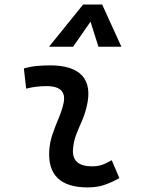

<svg xmlns="http://www.w3.org/2000/svg" viewBox="-20 -815 626 845"><path d="M471.7 -109.9 505.4 -31.2Q475.6 -14.2 442.4 -2.2Q409.2 9.8 366.2 9.8Q186.5 9.8 196.8 -153.3Q199.2 -189.9 211.2 -224.6Q223.1 -259.3 237.1 -292Q251 -324.7 258.3 -355Q279.3 -436 184.6 -436Q138.2 -436 95.2 -424.8L85 -513.7Q113.8 -522 142.6 -524.7Q171.4 -527.3 200.2 -527.3Q301.3 -527.3 342.3 -481.2Q383.3 -435.1 361.3 -345.2Q353 -310.5 339.6 -280.5Q326.2 -250.5 314.9 -221.2Q303.7 -191.9 301.3 -157.7Q295.9 -83 385.3 -83Q409.7 -83 428 -89.1Q446.3 -95.2 471.7 -109.9ZM429.7 -794.9 514.2 -609.4H413.1L378.4 -719.7L301.8 -609.4H195.8L345.7 -794.9Z"/></svg>

Font: Cascadia Mono PL
Style: Italic
Weight: 400
Italic angle: -10°
Monospace: yes
Designer: Aaron Bell
Foundry: Saja Typeworks
Version: Version 2404.023; ttfautohint (v1.8.4)